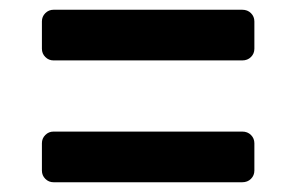

<svg xmlns="http://www.w3.org/2000/svg" viewBox="-20 -497 608 394"><path d="M90 -373Q80 -373 73 -380Q66 -387 66 -397V-453Q66 -463 73 -470Q80 -477 90 -477H477Q488 -477 495 -470Q502 -463 502 -453V-397Q502 -387 495 -380Q488 -373 477 -373ZM90 -123Q80 -123 73 -130Q66 -137 66 -147V-203Q66 -213 73 -220Q80 -227 90 -227H477Q488 -227 495 -220Q502 -213 502 -203V-147Q502 -137 495 -130Q488 -123 477 -123Z"/></svg>

Font: Rubik Light Medium
Style: Regular
Weight: 500
Version: Version 2.104